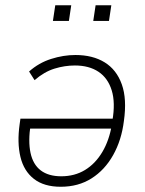

<svg xmlns="http://www.w3.org/2000/svg" viewBox="-20 -705 553 733"><path d="M212 8Q148 8 109.5 -22Q71 -52 58 -106Q45 -160 55 -231L58 -252H426L420 -214H76L97 -230Q87 -166 96.5 -121.5Q106 -77 135.5 -54.5Q165 -32 214 -32Q265 -32 304.5 -56Q344 -80 370.5 -124.5Q397 -169 407 -229L409 -244Q421 -313 406.5 -360Q392 -407 356 -431Q320 -455 266 -455Q227 -455 188 -443Q149 -431 112 -399L91 -432Q128 -465 175 -480Q222 -495 268 -495Q334 -495 379.5 -467Q425 -439 445 -383Q465 -327 453 -243Q444 -170 412 -113Q380 -56 329.5 -24Q279 8 212 8ZM336 -625 345 -685H405L396 -625ZM182 -625 191 -685H252L243 -625Z"/></svg>

Font: Nunito Sans 10pt SemiCondensed ExtraLight
Style: Italic
Weight: 250
Width: 4
Italic angle: -9°
Designer: Vernon Adams
Foundry: Vernon Adams
Version: Version 3.101;gftools[0.9.27]